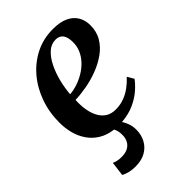

<svg xmlns="http://www.w3.org/2000/svg" viewBox="-225 -636 933 933"><g transform="rotate(-45 241.0 -169.5)"><path d="M134 209.5Q113 209.5 93 204.8Q73 200 60 192L69.5 118.5Q78 122.5 91.5 125.8Q105 129 120.5 128.5Q146 128.5 163 119.8Q180 111 189 95Q198 79 198.5 58Q199 42.5 196.2 30.5Q193.5 18.5 188.5 8.5Q145 3 113.8 -16.2Q82.5 -35.5 62.5 -64.8Q42.5 -94 33.2 -129.5Q24 -165 24 -203Q24 -274.5 46.5 -337Q69 -399.5 109.5 -446.8Q150 -494 204.2 -520.8Q258.5 -547.5 322.5 -547.5Q372 -547.5 403.2 -532.8Q434.5 -518 449.8 -492.2Q465 -466.5 465.5 -434Q466 -389 446 -355Q426 -321 392.2 -297Q358.5 -273 317.8 -257.5Q277 -242 235.2 -234.5Q193.5 -227 157.5 -226Q155.5 -191.5 160.5 -160.5Q165.5 -129.5 178 -105.8Q190.5 -82 211.5 -68.2Q232.5 -54.5 262.5 -54.5Q294.5 -54.5 321.8 -64.8Q349 -75 372 -92.2Q395 -109.5 413 -129.5L433 -96Q418.5 -75.5 392.5 -52.5Q366.5 -29.5 328.8 -12Q291 5.5 241.5 9.5Q251.5 25 258 44Q264.5 63 264.5 86Q264.5 119 249.8 147.5Q235 176 206 192.8Q177 209.5 134 209.5ZM158.5 -264Q184.5 -266 211.5 -275Q238.5 -284 263 -299Q287.5 -314 306.8 -334.5Q326 -355 337 -380.2Q348 -405.5 347.5 -435Q347 -469.5 333.8 -485.8Q320.5 -502 296.5 -502Q265.5 -502 241.5 -480.2Q217.5 -458.5 200 -423Q182.5 -387.5 172 -345.8Q161.5 -304 158.5 -264Z"/></g></svg>

Font: Merriweather 72pt SemiBold
Style: Italic
Weight: 600
Italic angle: -7.8°
Version: Version 2.101